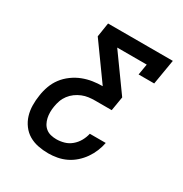

<svg xmlns="http://www.w3.org/2000/svg" viewBox="-171 -863 942 991"><g transform="rotate(30 300.0 -367.5)"><path d="M255 0Q224 0 194 -6Q164 -12 139.5 -26.5Q115 -41 97.5 -64.5Q80 -88 71.5 -116Q63 -144 62.5 -175Q62 -206 67 -236Q71 -265 81.5 -294Q92 -323 110.5 -347.5Q129 -372 155 -391Q181 -410 209.5 -421Q238 -432 267.5 -436.5Q297 -441 326 -441L175 -651L188 -735H574L549 -586H456L467 -651H291L442 -441L428 -357H329Q310 -357 291 -354.5Q272 -352 253.5 -344.5Q235 -337 218.5 -325Q202 -313 189.5 -296.5Q177 -280 170.5 -261.5Q164 -243 161 -224Q158 -207 158 -189.5Q158 -172 161.5 -156Q165 -140 172.5 -126Q180 -112 192.5 -102Q205 -92 221.5 -88Q238 -84 255 -84Q278 -84 301 -90.5Q324 -97 343 -113Q362 -129 374 -150.5Q386 -172 391 -195H486Q481 -169 470.5 -143.5Q460 -118 444 -95Q428 -72 406.5 -53Q385 -34 360 -22Q335 -10 308 -5Q281 0 255 0Z"/></g></svg>

Font: Iosevka Etoile Medium Oblique
Style: Regular
Weight: 500
Italic angle: -9°
Designer: Belleve Invis
Foundry: Belleve Invis
Version: Version 15.5.2; ttfautohint (v1.8.4)